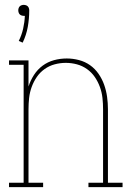

<svg xmlns="http://www.w3.org/2000/svg" viewBox="-20 -768 540 788"><path d="M73 -593 57 -600Q69 -624 75 -650.5Q81 -677 82 -703H77Q73 -703 68.5 -704.5Q64 -706 61 -709Q58 -712 56.5 -716.5Q55 -721 55 -726Q55 -730 56.5 -734.5Q58 -739 61 -742Q64 -745 68.5 -746.5Q73 -748 77 -748Q82 -748 86.5 -746.5Q91 -745 94 -742Q97 -739 98.5 -734.5Q100 -730 100 -726Q100 -691 94 -657.5Q88 -624 73 -593ZM17 0V-18H77V-502H17V-520H97V-413Q105 -438 119.5 -460.5Q134 -483 155 -498.5Q176 -514 201.5 -521Q227 -528 254 -528Q279 -528 304 -521.5Q329 -515 349.5 -500.5Q370 -486 384.5 -465Q399 -444 407.5 -420Q416 -396 419.5 -370.5Q423 -345 423 -320V-18H483V0H343V-18H403V-320Q403 -343 400.5 -366Q398 -389 390 -411Q382 -433 369 -452Q356 -471 337 -484.5Q318 -498 295.5 -504Q273 -510 250 -510Q227 -510 204.5 -504Q182 -498 163 -484.5Q144 -471 131 -452Q118 -433 110 -411Q102 -389 99.5 -366Q97 -343 97 -320V-18H157V0Z"/></svg>

Font: Iosevka Curly Slab Thin
Style: Regular
Weight: 100
Monospace: yes
Designer: Belleve Invis
Foundry: Belleve Invis
Version: Version 22.1.2; ttfautohint (v1.8.4)